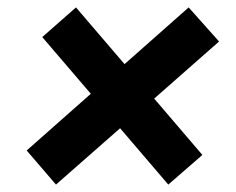

<svg xmlns="http://www.w3.org/2000/svg" viewBox="-20 -623 638 518"><path d="M571 -511 489 -603 316 -450 185 -603 94 -523 225 -370 52 -217 131 -125 304 -277 434 -125 526 -205 396 -357Z"/></svg>

Font: United Sans ExtraBold
Style: Italic
Weight: 800
Italic angle: -8°
Designer: Pablo Impallari, Rodrigo Fuenzalida (Modified by Dan O. Williams)
Version: Version 1.000;PS 001.000;hotconv 1.0.88;makeotf.lib2.5.64775